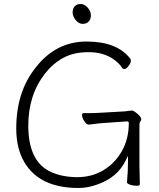

<svg xmlns="http://www.w3.org/2000/svg" viewBox="-20 -920 792 957"><path d="M422 -812.5Q411 -801 392 -801Q373 -801 357.5 -820Q342 -839 342 -858Q342 -877 352.5 -888.5Q363 -900 382 -900Q401 -900 417 -882Q433 -864 433 -844Q433 -824 422 -812.5ZM662 6Q643 6 628 0.5Q613 -5 613 -11V-12Q618 -65 618 -121V-143L608 -123Q566 -34 461 1Q415 17 371 17Q177 17 101 -112Q61 -181 61 -279Q61 -465 160 -586Q260 -713 411.5 -713Q563 -713 629 -628Q632 -626 632 -616Q632 -606 620.5 -591Q609 -576 601 -576Q593 -576 590 -580Q576 -603 547 -624Q496 -660 421.5 -660Q347 -660 295 -631.5Q243 -603 204 -553Q121 -446 121 -294Q121 -111 238 -61Q294 -37 365.5 -37Q437 -37 494.5 -71Q552 -105 587 -166Q622 -227 622 -307Q622 -315 613 -315L499 -307Q478 -306 424 -299H422Q411 -299 400 -316Q389 -333 389 -346Q389 -356 396 -356H410Q454 -356 480 -358L604 -365Q613 -366 621.5 -367.5Q630 -369 637 -369Q644 -369 655 -361Q684 -339 684 -326Q684 -320 681 -317Q675 -310 675 -297V-93Q675 -85 676 -48.5Q677 -12 677 -2Q677 6 662 6Z"/></svg>

Font: Moon Stars Kai T Light
Style: Regular
Weight: 300
Designer: GuiWonder
Version: Version 1.101